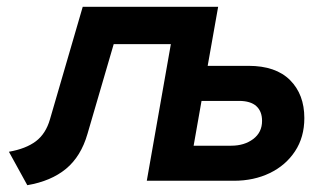

<svg xmlns="http://www.w3.org/2000/svg" viewBox="-20 -531 933 564"><path d="M60.2 13 6.2 -85.2Q56.1 -94 85.3 -116Q114.6 -138.1 126.8 -180.6L223 -511H620.8L530.2 0H411.4L482.4 -401.4H314L237 -137.8Q217.9 -71.5 173.9 -35.1Q129.8 1.2 60.2 13ZM411.2 0 501.2 -511H620.4L589.8 -337.6H710Q790.2 -337.6 832.1 -295.6Q874 -253.6 874 -184.2Q874 -128 846.6 -86.6Q819.3 -45.2 772.5 -22.6Q725.6 0 667 0ZM548.8 -103H659.2Q697.7 -103 723.8 -122.6Q749.8 -142.2 749.8 -175.8Q749.8 -204 732.9 -219.3Q716 -234.6 681.8 -234.6H572Z"/></svg>

Font: Overpass
Style: Italic
Weight: 400
Italic angle: -10°
Designer: Delve Withrington, Dave Bailey, Thomas Jockin
Foundry: Delve Fonts LLC
Version: Version 4.000